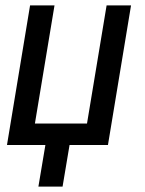

<svg xmlns="http://www.w3.org/2000/svg" viewBox="-20 -540 540 715"><path d="M213 155H123L149 0H6L92 -520H183L110 -80H304L377 -520H468L382 0H239Z"/></svg>

Font: Iosevka Term Curly Md Obl
Style: Regular
Weight: 500
Italic angle: -9°
Designer: Belleve Invis
Foundry: Belleve Invis
Version: Version 32.3.0